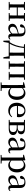

<svg xmlns="http://www.w3.org/2000/svg" viewBox="2648 -3226 837 6174"><g transform="rotate(90 3067.0 -138.5)"><path d="M397 -494 475 -486C476 -432 477 -351 477 -291H219L221 -486L299 -494V-522H42V-494L119 -486L121 -292V-230L119 -36L42 -28V0H299V-28L221 -36C220 -92 219 -179 219 -259H477C477 -179 476 -92 475 -36L397 -28V0H653V-28L576 -36L574 -230V-292L576 -486L653 -494V-522H397Z M1155 14C1199 14 1231 -3 1253 -42L1237 -56C1220 -36 1208 -29 1192 -29C1166 -29 1152 -46 1152 -104V-355C1152 -483 1096 -537 975 -537C854 -537 777 -486 760 -402C765 -377 783 -363 809 -363C836 -363 856 -378 861 -420L875 -493C900 -502 923 -505 946 -505C1025 -505 1058 -475 1058 -365V-321C1016 -310 970 -298 931 -287C793 -247 745 -196 745 -116C745 -32 805 15 885 15C959 15 1002 -17 1060 -80C1068 -21 1098 14 1155 14ZM1058 -111C998 -55 964 -38 928 -38C874 -38 839 -68 839 -130C839 -189 872 -232 953 -263C983 -274 1020 -285 1058 -295Z M1401 -494 1487 -484C1470 -307 1417 -148 1337 -32H1283L1288 171H1328L1358 0H1790L1820 171H1861L1866 -32H1772L1770 -230V-292L1772 -486L1858 -494V-522H1401ZM1671 -32H1385C1412 -74 1434 -123 1452 -173C1489 -269 1512 -377 1522 -489H1671L1673 -292V-230Z M1947 -494 2024 -486 2026 -292V-230L2024 -36L1947 -28V0H2204V-28L2126 -36L2124 -230V-292L2126 -489H2368L2370 -292V-230L2368 -36L2290 -28V0H2547V-28L2469 -36L2467 -230V-292L2469 -486L2546 -494V-522H1947Z M2965 15C3095 15 3192 -92 3192 -265C3192 -433 3102 -537 2980 -537C2919 -537 2858 -512 2809 -455L2803 -526L2790 -534L2625 -490V-465L2711 -459C2713 -410 2714 -361 2714 -293V23L2712 225L2629 232V260H2905V232L2812 224L2810 23V-57C2856 -3 2911 15 2965 15ZM2811 -427C2858 -474 2898 -486 2939 -486C3028 -486 3087 -418 3087 -263C3087 -98 3020 -37 2935 -37C2888 -37 2851 -49 2811 -87Z M3544 15C3636 15 3706 -27 3749 -99L3732 -112C3693 -65 3643 -39 3573 -39C3466 -39 3388 -108 3385 -265H3742C3746 -281 3748 -301 3748 -325C3748 -445 3671 -537 3536 -537C3401 -537 3283 -432 3283 -260C3283 -78 3392 15 3544 15ZM3386 -297C3392 -432 3455 -504 3533 -504C3609 -504 3655 -446 3655 -360C3655 -316 3644 -297 3607 -297Z M3909 0H4114C4269 0 4322 -67 4322 -139C4322 -213 4277 -263 4160 -276C4268 -293 4297 -342 4297 -397C4297 -473 4245 -522 4117 -522H3833V-494L3910 -486L3912 -292V-230L3910 -36L3833 -28V0ZM4009 -489H4089C4171 -489 4204 -454 4204 -391C4204 -322 4167 -288 4086 -288H4007ZM4007 -258H4089C4188 -258 4226 -214 4226 -143C4226 -72 4184 -32 4094 -32H4009L4007 -230Z M4816 14C4860 14 4892 -3 4914 -42L4898 -56C4881 -36 4869 -29 4853 -29C4827 -29 4813 -46 4813 -104V-355C4813 -483 4757 -537 4636 -537C4515 -537 4438 -486 4421 -402C4426 -377 4444 -363 4470 -363C4497 -363 4517 -378 4522 -420L4536 -493C4561 -502 4584 -505 4607 -505C4686 -505 4719 -475 4719 -365V-321C4677 -310 4631 -298 4592 -287C4454 -247 4406 -196 4406 -116C4406 -32 4466 15 4546 15C4620 15 4663 -17 4721 -80C4729 -21 4759 14 4816 14ZM4719 -111C4659 -55 4625 -38 4589 -38C4535 -38 4500 -68 4500 -130C4500 -189 4533 -232 4614 -263C4644 -274 4681 -285 4719 -295Z M5297 15C5427 15 5524 -92 5524 -265C5524 -433 5434 -537 5312 -537C5251 -537 5190 -512 5141 -455L5135 -526L5122 -534L4957 -490V-465L5043 -459C5045 -410 5046 -361 5046 -293V23L5044 225L4961 232V260H5237V232L5144 224L5142 23V-57C5188 -3 5243 15 5297 15ZM5143 -427C5190 -474 5230 -486 5271 -486C5360 -486 5419 -418 5419 -263C5419 -98 5352 -37 5267 -37C5220 -37 5183 -49 5143 -87Z M6028 14C6072 14 6104 -3 6126 -42L6110 -56C6093 -36 6081 -29 6065 -29C6039 -29 6025 -46 6025 -104V-355C6025 -483 5969 -537 5848 -537C5727 -537 5650 -486 5633 -402C5638 -377 5656 -363 5682 -363C5709 -363 5729 -378 5734 -420L5748 -493C5773 -502 5796 -505 5819 -505C5898 -505 5931 -475 5931 -365V-321C5889 -310 5843 -298 5804 -287C5666 -247 5618 -196 5618 -116C5618 -32 5678 15 5758 15C5832 15 5875 -17 5933 -80C5941 -21 5971 14 6028 14ZM5931 -111C5871 -55 5837 -38 5801 -38C5747 -38 5712 -68 5712 -130C5712 -189 5745 -232 5826 -263C5856 -274 5893 -285 5931 -295Z"/></g></svg>

Font: Noto Serif JP Medium
Style: Regular
Weight: 500
Designer: Ryoko NISHIZUKA 西塚涼子 (kana & ideographs); Frank Grießhammer (Latin, Greek & Cyrillic); Wenlong ZHANG 张文龙 (bopomofo); San
Foundry: Adobe
Version: Version 2.001;hotconv 1.1.0;makeotfexe 2.6.0